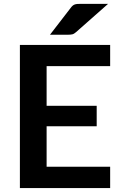

<svg xmlns="http://www.w3.org/2000/svg" viewBox="-20 -950 615 970"><path d="M215.5 -616V-415.5H468.5V-312H215.5V-107.5H536.5V0H80.5V-723H536.5V-616ZM526 -930.5 364 -787.5Q354 -778.5 345 -776.5Q336 -774.5 322 -774.5H232.5L337 -910Q342 -917 347 -921.2Q352 -925.5 358 -927.5Q364 -929.5 371.2 -930Q378.5 -930.5 388.5 -930.5Z"/></svg>

Font: LatoLatin
Style: Bold
Weight: 700
Designer: Lukasz Dziedzic with Adam Twardoch and Botio Nikoltchev
Foundry: tyPoland Lukasz Dziedzic
Version: Version 2.015; 2015-08-06; http://www.latofonts.com/